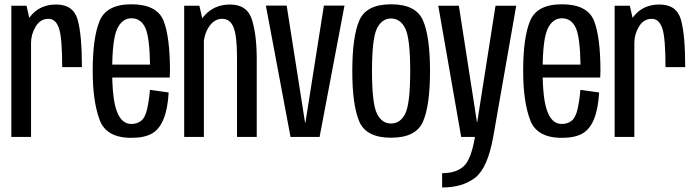

<svg xmlns="http://www.w3.org/2000/svg" viewBox="-20 -622 3168 872"><path d="M262.5 -317H352Q352 -464.5 332.5 -533Q313 -601.5 235 -601.5Q169 -601.5 128 -559.2Q87 -517 87 -447.5L121 -428Q121 -466 142 -501.2Q163 -536.5 200 -536.5Q233.5 -536.5 248 -493.2Q262.5 -450 262.5 -317ZM31.5 0H121V-505.5L100.5 -596H31.5Z M576.5 4V-59Q532.5 -59 511.5 -114.5Q489.5 -169 489.5 -300Q489.5 -442.5 512 -490.5Q534.5 -539 577 -539Q621.5 -539 641.5 -492Q659.5 -447.5 661.5 -328.5H480V-270H751Q752 -285 752 -300.5Q752 -452.5 723 -527.5Q692.5 -602.5 577 -602.5Q463.5 -602.5 432.5 -527Q401 -451.5 401 -300Q401 -163 432 -79Q461.5 4 576.5 4ZM576.5 -59V4Q636.5 4 671 -16Q705 -36 723.5 -83Q742 -129.5 746 -202L661 -214Q657 -165.5 648 -126Q639 -87 620.5 -73Q602 -59 576.5 -59Z M816.5 0H906V-506.5L885.5 -596H816.5ZM1056.5 0H1146V-354.5Q1146 -462.5 1124.5 -532Q1103 -601.5 1024.5 -601.5Q952.5 -601.5 907 -549.5Q861.5 -497.5 861.5 -431.5L904.5 -410.5Q904.5 -463.5 928.8 -500Q953 -536.5 989 -536.5Q1025.5 -536.5 1041 -497.2Q1056.5 -458 1056.5 -358.5Z M1299.5 0H1431.5L1544.5 -596.5H1451L1367 -64.5H1365.5L1282 -596.5H1187.5Z M1756 3.5Q1869.5 3.5 1901.2 -70Q1933 -143.5 1933 -299Q1933 -455.5 1901.2 -529Q1869.5 -602.5 1756 -602.5Q1643.5 -602.5 1611.8 -529Q1580 -455.5 1580 -299Q1580 -143.5 1611.8 -70Q1643.5 3.5 1756 3.5ZM1756 -61Q1714 -61 1691.8 -106.5Q1669.5 -152 1669.5 -299Q1669.5 -446.5 1691.8 -492.2Q1714 -538 1756 -538Q1798.5 -538 1820.8 -492.2Q1843 -446.5 1843 -299Q1843 -152 1820.8 -106.5Q1798.5 -61 1756 -61Z M2074.5 0H2220L2324.5 -596H2230.5L2147.5 -68H2146L2064 -596H1970.5ZM1988 229.5Q2080 229.5 2137.2 185.8Q2194.5 142 2220 0H2137Q2120 102 2085.8 133.2Q2051.5 164.5 1988 164.5Z M2531.5 4V-59Q2487.5 -59 2466.5 -114.5Q2444.5 -169 2444.5 -300Q2444.5 -442.5 2467 -490.5Q2489.5 -539 2532 -539Q2576.5 -539 2596.5 -492Q2614.5 -447.5 2616.5 -328.5H2435V-270H2706Q2707 -285 2707 -300.5Q2707 -452.5 2678 -527.5Q2647.5 -602.5 2532 -602.5Q2418.5 -602.5 2387.5 -527Q2356 -451.5 2356 -300Q2356 -163 2387 -79Q2416.5 4 2531.5 4ZM2531.5 -59V4Q2591.5 4 2626 -16Q2660 -36 2678.5 -83Q2697 -129.5 2701 -202L2616 -214Q2612 -165.5 2603 -126Q2594 -87 2575.5 -73Q2557 -59 2531.5 -59Z M3002.5 -317H3092Q3092 -464.5 3072.5 -533Q3053 -601.5 2975 -601.5Q2909 -601.5 2868 -559.2Q2827 -517 2827 -447.5L2861 -428Q2861 -466 2882 -501.2Q2903 -536.5 2940 -536.5Q2973.5 -536.5 2988 -493.2Q3002.5 -450 3002.5 -317ZM2771.5 0H2861V-505.5L2840.5 -596H2771.5Z"/></svg>

Font: Anybody Condensed
Style: Regular
Weight: 400
Width: 3
Designer: Tyler Finck
Foundry: Etcetera Type Company
Version: Version 1.113;gftools[0.9.25]